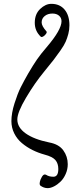

<svg xmlns="http://www.w3.org/2000/svg" viewBox="-20 -745 380 995"><path d="M227.1 230Q207 230 189 216.8Q181.6 209.5 189.9 186Q197.3 168.5 204.1 162.6Q210.9 156.7 219.2 161.1Q233.9 170.9 256.8 170.9Q282.2 170.9 282.2 130.9Q282.2 102.1 267.1 84.5Q252 66.9 210.9 56.2Q177.2 46.9 147.9 32.2Q118.7 17.6 93.5 -3.4Q68.4 -24.4 53.7 -54Q39.1 -83.5 39.1 -117.2Q39.1 -158.7 55.2 -209.5Q71.3 -260.3 86.9 -291.5Q102.5 -322.8 126 -363.8Q151.9 -408.2 171.6 -436.8Q191.4 -465.3 222.2 -501Q298.8 -590.8 298.8 -634.8Q298.8 -652.8 285.9 -663.8Q272.9 -674.8 252 -674.8Q227.5 -674.8 211.7 -661.9Q195.8 -648.9 195.8 -628.9Q195.8 -610.4 220.2 -583Q224.6 -579.1 219 -570.3Q213.4 -561.5 204.3 -556.2Q195.3 -550.8 190.9 -555.2Q160.2 -584.5 160.2 -627Q160.2 -671.9 188 -698.5Q215.8 -725.1 246.1 -725.1Q289.6 -725.1 314.7 -695.3Q339.8 -665.5 339.8 -613.8Q339.8 -590.8 334 -568.8Q328.1 -546.9 320.3 -528.8Q312.5 -510.7 293.2 -483.2Q273.9 -455.6 258.1 -435.1Q242.2 -414.6 209 -374Q160.2 -314.9 115 -238.8Q69.8 -162.6 69.8 -126Q69.8 -84.5 113 -53.7Q156.2 -22.9 234.9 -6.8Q285.2 2.4 308.1 34.2Q331.1 65.9 331.1 106Q331.1 132.3 320.6 156.2Q310.1 180.2 294.2 195.8Q278.3 211.4 260.3 220.7Q242.2 230 227.1 230Z"/></svg>

Font: Junicode SmCond Light
Style: Italic
Weight: 300
Width: 4
Italic angle: -11°
Designer: Peter S. Baker
Version: Version 2.206